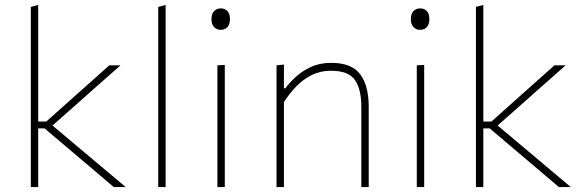

<svg xmlns="http://www.w3.org/2000/svg" viewBox="-20 -759 2363 779"><path d="M441.5 0Q399 -36.5 355.8 -73Q312.5 -109.5 269.5 -146L161 -238H128V-266H168L257.5 -346Q299 -383 340.8 -420.2Q382.5 -457.5 423.5 -494H469Q420.5 -451.5 372.5 -408.8Q324.5 -366 277 -324L182 -240V-259L288.5 -169.5Q339 -127 389.5 -84.5Q440 -42 490 0ZM105 0Q105 -56.5 105 -108.5Q105 -160.5 105 -221V-494Q105 -558 105 -617.2Q105 -676.5 105 -731L135 -739Q135 -678.5 135 -618.2Q135 -558 135 -494V-221Q135 -160.5 135 -108.5Q135 -56.5 135 0Z M622 0Q622 -56.5 622 -108.5Q622 -160.5 622 -221V-494Q622 -558 622 -617.5Q622 -677 622 -731L652 -739Q652 -677.5 652 -617.8Q652 -558 652 -494V-221Q652 -160.5 652 -108.5Q652 -56.5 652 0Z M862 0Q862 -56.5 862 -108.5Q862 -160.5 862 -221V-271Q862 -311.5 862 -348.2Q862 -385 862 -420.8Q862 -456.5 862 -494L892 -495.5Q892 -458 892 -422Q892 -386 892 -349Q892 -312 892 -271V-221Q892 -160.5 892 -108.5Q892 -56.5 892 0ZM875 -638Q859.5 -638 848.8 -649Q838 -660 838 -681Q838 -703.5 848.8 -714.2Q859.5 -725 876 -725Q892.5 -725 902.8 -714Q913 -703 913 -681Q913 -660 902.8 -649Q892.5 -638 875 -638Z M1102 0Q1102 -56.5 1102 -108.5Q1102 -160.5 1102 -221V-271Q1102 -324.5 1102 -381.5Q1102 -438.5 1102 -494L1132 -497V-401H1138Q1153 -422 1178.8 -446Q1204.5 -470 1240.8 -487Q1277 -504 1324 -504Q1406.5 -504 1441.2 -457.8Q1476 -411.5 1476 -326Q1476 -294 1476 -271.8Q1476 -249.5 1476 -221Q1476 -163.5 1476 -110Q1476 -56.5 1476 0H1446Q1446 -56.5 1446 -110Q1446 -163.5 1446 -221V-326Q1446 -398 1419.5 -435Q1393 -472 1323 -472Q1280 -472 1245.2 -454.8Q1210.5 -437.5 1182.5 -408.8Q1154.5 -380 1132 -345V-221Q1132 -160.5 1132 -108.5Q1132 -56.5 1132 0Z M1671 0Q1671 -56.5 1671 -108.5Q1671 -160.5 1671 -221V-271Q1671 -311.5 1671 -348.2Q1671 -385 1671 -420.8Q1671 -456.5 1671 -494L1701 -495.5Q1701 -458 1701 -422Q1701 -386 1701 -349Q1701 -312 1701 -271V-221Q1701 -160.5 1701 -108.5Q1701 -56.5 1701 0ZM1684 -638Q1668.5 -638 1657.8 -649Q1647 -660 1647 -681Q1647 -703.5 1657.8 -714.2Q1668.5 -725 1685 -725Q1701.5 -725 1711.8 -714Q1722 -703 1722 -681Q1722 -660 1711.8 -649Q1701.5 -638 1684 -638Z M2247.5 0Q2205 -36.5 2161.8 -73Q2118.5 -109.5 2075.5 -146L1967 -238H1934V-266H1974L2063.5 -346Q2105 -383 2146.8 -420.2Q2188.5 -457.5 2229.5 -494H2275Q2226.5 -451.5 2178.5 -408.8Q2130.5 -366 2083 -324L1988 -240V-259L2094.5 -169.5Q2145 -127 2195.5 -84.5Q2246 -42 2296 0ZM1911 0Q1911 -56.5 1911 -108.5Q1911 -160.5 1911 -221V-494Q1911 -558 1911 -617.2Q1911 -676.5 1911 -731L1941 -739Q1941 -678.5 1941 -618.2Q1941 -558 1941 -494V-221Q1941 -160.5 1941 -108.5Q1941 -56.5 1941 0Z"/></svg>

Font: Commissioner Thin Thin
Style: Regular
Weight: 250
Version: Version 1.000